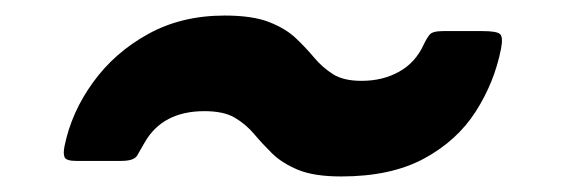

<svg xmlns="http://www.w3.org/2000/svg" viewBox="-20 -550 728 247"><path d="M243 -407Q189 -407 166 -366.5Q160.5 -357 156.5 -350Q152.5 -343 136 -343H78Q65.5 -343 63.2 -347.5Q61 -352 63 -362Q72 -406 99.8 -444.2Q127.5 -482.5 170.5 -506.2Q213.5 -530 269 -530Q305 -530 326.5 -521.5Q348 -513 361 -500.5Q374 -488 384.5 -475.5Q395 -463 408.5 -454.5Q422 -446 445 -446Q472.5 -446 493.5 -457.8Q514.5 -469.5 525 -492.5Q529 -501 532.8 -505.5Q536.5 -510 550 -510H601Q619 -510 623.2 -506.2Q627.5 -502.5 624.5 -487Q616 -444 592 -406.5Q568 -369 525.5 -346Q483 -323 419 -323Q384 -323 363.5 -331.5Q343 -340 330.2 -352.5Q317.5 -365 307 -377.5Q296.5 -390 282.2 -398.5Q268 -407 243 -407Z"/></svg>

Font: Besley* Narrow Fatface
Style: Italic
Weight: 900
Width: 4
Italic angle: -13°
Designer: Owen Earl
Foundry: indestructible type*
Version: Version 3.000; ttfautohint (v1.8.3)